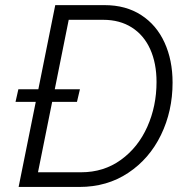

<svg xmlns="http://www.w3.org/2000/svg" viewBox="-20 -740 735 760"><path d="M121.6 -336.9H41.5L52.7 -386.7H131.8L198.7 -719.7H394Q478 -719.7 538.8 -680.4Q599.6 -641.1 631.3 -571.5Q663.1 -502 663.1 -413.1Q663.1 -300.3 617.2 -205.8Q571.3 -111.3 487.5 -55.7Q403.8 0 294.4 0H53.7ZM599.6 -415.5Q599.6 -489.7 574.5 -545.4Q549.3 -601.1 501.7 -631.3Q454.1 -661.6 388.2 -661.6H252L196.8 -386.7H296.4L284.7 -336.9H186.5L130.4 -58.1H301.3Q390.6 -58.1 458.5 -107.2Q526.4 -156.2 563 -238Q599.6 -319.8 599.6 -415.5Z"/></svg>

Font: Reddit Sans Fudge Light Italic
Style: Regular
Weight: 300
Italic angle: -11.25°
Designer: Stephen Hutchings
Version: Version 1.013